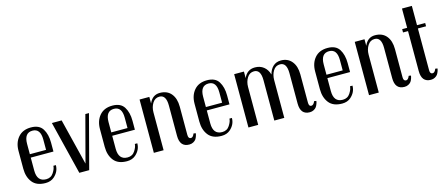

<svg xmlns="http://www.w3.org/2000/svg" viewBox="-46 -1133 3794 1635"><g transform="rotate(-15 1851.5 -315.0)"><path d="M336 -311V-232H136V-118Q136 -20 216 -20Q259 -20 281.5 -55Q304 -90 304 -115H326Q326 -57 279 -16Q249 10 203 10Q124 10 87 -37Q50 -84 50 -157V-314Q50 -387 90 -433.5Q130 -480 203 -480Q276 -480 306 -432Q336 -384 336 -311ZM279 -262V-353Q279 -450 209 -450Q136 -450 136 -353V-262Z M713 -470 589 0H502L386 -470H472L573 -62L681 -470Z M1054 -311V-232H854V-118Q854 -20 934 -20Q977 -20 999.5 -55Q1022 -90 1022 -115H1044Q1044 -57 997 -16Q967 10 921 10Q842 10 805 -37Q768 -84 768 -157V-314Q768 -387 808 -433.5Q848 -480 921 -480Q994 -480 1024 -432Q1054 -384 1054 -311ZM997 -262V-353Q997 -450 927 -450Q854 -450 854 -353V-262Z M1497 -40Q1516 -40 1528 -72L1547 -69Q1547 -61 1541.5 -44.5Q1536 -28 1528.5 -17.5Q1521 -7 1505.5 1.5Q1490 10 1470 10Q1387 10 1387 -89V-356Q1387 -450 1328 -450Q1289 -450 1267 -415Q1245 -380 1245 -334V0H1159V-470H1245V-412Q1274 -480 1339 -480Q1404 -480 1439 -437.5Q1474 -395 1474 -322V-74Q1474 -40 1497 -40Z M1888 -311V-232H1688V-118Q1688 -20 1768 -20Q1811 -20 1833.5 -55Q1856 -90 1856 -115H1878Q1878 -57 1831 -16Q1801 10 1755 10Q1676 10 1639 -37Q1602 -84 1602 -157V-314Q1602 -387 1642 -433.5Q1682 -480 1755 -480Q1828 -480 1858 -432Q1888 -384 1888 -311ZM1831 -262V-353Q1831 -450 1761 -450Q1688 -450 1688 -353V-262Z M2537 -74Q2537 -40 2558 -40Q2579 -40 2591 -72L2610 -69Q2610 -60 2604 -44Q2598 -28 2590.5 -17.5Q2583 -7 2567.5 1.5Q2552 10 2532 10Q2450 10 2450 -89V-356Q2450 -450 2391 -450Q2352 -450 2330.5 -415Q2309 -380 2309 -334V0H2221V-356Q2221 -450 2162 -450Q2123 -450 2101 -415Q2079 -380 2079 -334V0H1993V-470H2079V-412Q2108 -480 2178 -480Q2223 -480 2254.5 -455Q2286 -430 2299 -385Q2310 -429 2337.5 -454.5Q2365 -480 2407 -480Q2467 -480 2502 -437.5Q2537 -395 2537 -322Z M2951 -311V-232H2751V-118Q2751 -20 2831 -20Q2874 -20 2896.5 -55Q2919 -90 2919 -115H2941Q2941 -57 2894 -16Q2864 10 2818 10Q2739 10 2702 -37Q2665 -84 2665 -157V-314Q2665 -387 2705 -433.5Q2745 -480 2818 -480Q2891 -480 2921 -432Q2951 -384 2951 -311ZM2894 -262V-353Q2894 -450 2824 -450Q2751 -450 2751 -353V-262Z M3394 -40Q3413 -40 3425 -72L3444 -69Q3444 -61 3438.5 -44.5Q3433 -28 3425.5 -17.5Q3418 -7 3402.5 1.5Q3387 10 3367 10Q3284 10 3284 -89V-356Q3284 -450 3225 -450Q3186 -450 3164 -415Q3142 -380 3142 -334V0H3056V-470H3142V-412Q3171 -480 3236 -480Q3301 -480 3336 -437.5Q3371 -395 3371 -322V-74Q3371 -40 3394 -40Z M3628 -40Q3647 -40 3659 -72L3678 -69Q3678 -60 3672 -44Q3666 -28 3658.5 -17.5Q3651 -7 3635.5 1.5Q3620 10 3600 10Q3518 10 3518 -89V-441H3474V-470H3518V-640H3605V-470H3677V-441H3605V-72Q3605 -40 3628 -40Z"/></g></svg>

Font: Trochut
Style: Regular
Weight: 400
Designer: Andreu Balius
Foundry: Andreu Balius
Version: Version 1.001